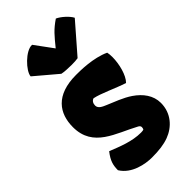

<svg xmlns="http://www.w3.org/2000/svg" viewBox="-268 -930 1008 1008"><g transform="rotate(-45 236.0 -426.5)"><path d="M41.5 -69.3C80.6 -4.9 167 10.3 215.3 10.3C267.6 10.3 306.2 5.4 340.8 -7.3C401.4 -29.8 451.2 -83 451.2 -159.7C451.2 -215.3 417.5 -259.3 370.6 -291.5C330.6 -318.8 280.3 -336.4 240.7 -353.5C221.7 -361.8 196.8 -371.1 196.8 -394C196.8 -410.2 205.1 -423.3 218.3 -426.8C264.6 -417.5 335 -382.3 395.5 -362.8C424.3 -391.1 441.4 -458 441.4 -509.8C441.4 -522.9 440.4 -535.2 438 -545.4C367.2 -578.6 270 -578.6 239.7 -578.6C88.9 -578.6 34.2 -497.6 34.2 -396C34.2 -244.6 171.9 -214.8 279.3 -156.2C288.1 -151.4 290.5 -145.5 290.5 -140.1C290.5 -134.3 288.6 -127.9 286.6 -125.5C283.2 -124 275.4 -123 267.1 -123C201.2 -123 138.7 -148.9 79.6 -172.4C47.4 -131.3 42 -105.5 41.5 -69.3ZM189.5 -637.2C204.6 -633.8 233.9 -631.8 260.3 -631.8C279.3 -631.8 296.9 -632.8 307.6 -634.8L447.3 -795.4C435.5 -819.3 399.4 -851.6 374 -862.8C324.7 -829.1 305.7 -805.2 262.7 -752.4L188.5 -853.5C142.1 -856.9 67.9 -778.8 65.9 -741.7Z"/></g></svg>

Font: Kavoon
Style: Regular
Weight: 400
Designer: Viktoriya Grabowska
Foundry: Viktoriya Grabowska
Version: Version 1.002